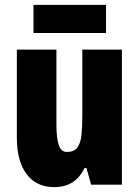

<svg xmlns="http://www.w3.org/2000/svg" viewBox="-20 -756 569 786"><path d="M479 -553V0H353L334 -68H326Q307 -29 276.5 -9.5Q246 10 202 10Q129 10 89 -43Q49 -96 49 -193V-553H211V-246Q211 -191 220.5 -162.5Q230 -134 254 -134Q283 -134 296.5 -152Q310 -170 313.5 -203Q317 -236 317 -280V-553ZM414 -736V-621H117V-736Z"/></svg>

Font: Noto Sans Lao UI ExtCond Blk
Style: Regular
Weight: 900
Width: 2
Designer: Monotype Design Team
Foundry: Monotype Imaging Inc.
Version: Version 2.000; ttfautohint (v1.8.4.7-5d5b)